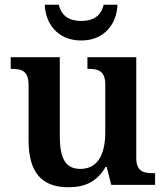

<svg xmlns="http://www.w3.org/2000/svg" viewBox="-20 -776 695 806"><path d="M321 -606C422 -606 471 -681 473 -756H415C404 -708 370 -688 321 -688C272 -688 238 -708 227 -756H168C170 -681 219 -606 321 -606ZM267 10C334 10 386 -11 423 -75H428L447 0H631V-49H624C584 -49 552 -55 552 -113V-536H347V-487H350C391 -487 422 -480 422 -420V-223C422 -128 391 -67 317 -67C250 -67 231 -120 231 -206V-536H25V-487H28C75 -487 100 -476 100 -417V-187C100 -52 155 10 267 10Z"/></svg>

Font: Noto Serif Ethiopic SemiBold
Style: Regular
Weight: 600
Designer: Monotype Design Team
Foundry: Monotype Imaging Inc.
Version: Version 2.102